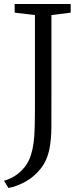

<svg xmlns="http://www.w3.org/2000/svg" viewBox="-31 -763 406 956"><path d="M-11 137Q18.5 129 45.2 111.5Q72 94 92.2 68.2Q112.5 42.5 123 9Q132 -19.5 136.2 -51.5Q140.5 -83.5 141.8 -131Q143 -178.5 143 -253V-688L42 -700V-743H321V-700L225 -688V-275Q225 -192 224.8 -129.8Q224.5 -67.5 215 -21Q203.5 36.5 171.5 76.8Q139.5 117 96.8 141Q54 165 11 173Z"/></svg>

Font: Merriweather Light
Style: Regular
Weight: 300
Designer: Eben Sorkin
Foundry: Eben Sorkin
Version: Version 2.100